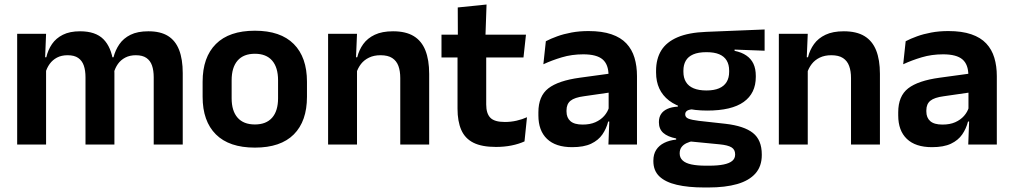

<svg xmlns="http://www.w3.org/2000/svg" viewBox="-20 -640 4482 850"><path d="M789 0H660.5V-298Q660.5 -328 653 -349.8Q645.5 -371.5 628.2 -383.5Q611 -395.5 581.5 -395.5Q554.5 -395.5 534.5 -385Q514.5 -374.5 502 -356.8Q489.5 -339 483.5 -316.5L469.5 -386.5H482.5Q490.5 -418 508.5 -444.2Q526.5 -470.5 557.8 -486Q589 -501.5 637 -501.5Q690.5 -501.5 723.8 -480.8Q757 -460 773 -418.8Q789 -377.5 789 -316.5ZM184 0H56V-490.5H184L179 -366L184 -360.5ZM486.5 0H358.5V-298Q358.5 -328 351 -349.8Q343.5 -371.5 326.2 -383.5Q309 -395.5 279.5 -395.5Q252 -395.5 232.2 -385Q212.5 -374.5 199.8 -356.8Q187 -339 181 -316.5L161 -386.5H185Q192.5 -419 210.2 -445Q228 -471 258.5 -486.2Q289 -501.5 334.5 -501.5Q403 -501.5 437.8 -466.5Q472.5 -431.5 481.5 -364.5Q483.5 -354.5 485 -341.2Q486.5 -328 486.5 -316.5Z M1108.5 13.5Q994.5 13.5 935.8 -45Q877 -103.5 877 -211.5V-278Q877 -386.5 935.8 -445.2Q994.5 -504 1108.5 -504Q1222 -504 1280.5 -445.2Q1339 -386.5 1339 -278V-211.5Q1339 -103.5 1280.8 -45Q1222.5 13.5 1108.5 13.5ZM1108.5 -89Q1158.5 -89 1184.8 -119Q1211 -149 1211 -205V-284.5Q1211 -341.5 1184.8 -371.8Q1158.5 -402 1108.5 -402Q1058 -402 1031.8 -371.8Q1005.5 -341.5 1005.5 -284.5V-205Q1005.5 -149 1031.8 -119Q1058 -89 1108.5 -89Z M1880 0H1752V-294.5Q1752 -325.5 1743.8 -348Q1735.5 -370.5 1716.5 -383Q1697.5 -395.5 1664.5 -395.5Q1635.5 -395.5 1613.8 -385Q1592 -374.5 1578.2 -356.8Q1564.5 -339 1557.5 -316.5L1537.5 -386.5H1561.5Q1569.5 -419 1588.2 -445Q1607 -471 1639.2 -486.2Q1671.5 -501.5 1720 -501.5Q1776.5 -501.5 1811.5 -480.2Q1846.5 -459 1863.2 -417Q1880 -375 1880 -313ZM1560.5 0H1432.5V-490.5H1560.5L1555.5 -371L1560.5 -360.5Z M2175.5 10.5Q2113 10.5 2075.8 -8.2Q2038.5 -27 2022 -65Q2005.5 -103 2005.5 -158.5V-444.5H2132.5V-177.5Q2132.5 -137.5 2150.8 -118.8Q2169 -100 2215 -100Q2242 -100 2267 -105.8Q2292 -111.5 2313 -121L2302 -14Q2277 -2.5 2244.8 4Q2212.5 10.5 2175.5 10.5ZM2297.5 -385.5H1934.5V-486.5H2308.5ZM2129 -477H2007L2006.5 -607L2134 -620Z M2800 0H2673.5L2678 -120L2674.5 -131V-284.5L2674 -306.5Q2674 -354.5 2647.8 -377Q2621.5 -399.5 2562 -399.5Q2511.5 -399.5 2467.2 -386.2Q2423 -373 2385.5 -355.5L2396.5 -457.5Q2418.5 -469 2446.8 -479.2Q2475 -489.5 2510 -496Q2545 -502.5 2585.5 -502.5Q2645.5 -502.5 2687 -488.2Q2728.5 -474 2753.2 -447.5Q2778 -421 2789 -384.2Q2800 -347.5 2800 -303ZM2513 11.5Q2440 11.5 2401.8 -25Q2363.5 -61.5 2363.5 -129V-143Q2363.5 -214.5 2407.5 -248.8Q2451.5 -283 2547 -296L2686 -315L2693.5 -232.5L2565.5 -214Q2523.5 -208.5 2505.8 -194Q2488 -179.5 2488 -151.5V-146.5Q2488 -119 2505.2 -103.8Q2522.5 -88.5 2559.5 -88.5Q2592.5 -88.5 2616 -99Q2639.5 -109.5 2654.8 -126.8Q2670 -144 2676.5 -165.5L2694.5 -102H2672.5Q2664.5 -70.5 2646.8 -44.8Q2629 -19 2597 -3.8Q2565 11.5 2513 11.5Z M3111 -150.5Q2999.5 -150.5 2942 -194.8Q2884.5 -239 2884.5 -319V-326.5Q2884.5 -379.5 2907.5 -416.8Q2930.5 -454 2979.5 -475Q3028.5 -496 3106.5 -499L3365 -509.5V-415.5L3232 -420.5V-415Q3263.5 -408.5 3284.2 -394.2Q3305 -380 3315.5 -357.8Q3326 -335.5 3326 -304V-299.5Q3326 -227 3272.5 -188.8Q3219 -150.5 3111 -150.5ZM3105 93.5H3119Q3158 93.5 3183.5 88.2Q3209 83 3221.8 72.2Q3234.5 61.5 3234.5 44.5V43Q3234.5 22 3218.2 12.2Q3202 2.5 3166 -1L3022.5 -15L3052 -16.5Q3033.5 -13 3019.2 -6.2Q3005 0.5 2997 11.5Q2989 22.5 2989 38.5V39.5Q2989 58 3002 70.2Q3015 82.5 3041 88Q3067 93.5 3105 93.5ZM3116 190H3098Q3027 190 2976.5 178.2Q2926 166.5 2899.2 141Q2872.5 115.5 2872.5 73.5V71.5Q2872.5 43 2885 23.5Q2897.5 4 2920.5 -7.5Q2943.5 -19 2973.5 -22V-27Q2935.5 -34.5 2916.2 -51.8Q2897 -69 2897 -99V-99.5Q2897 -120.5 2906.5 -135Q2916 -149.5 2934.8 -158Q2953.5 -166.5 2981 -168V-182.5L3089.5 -155.5L3054.5 -156.5Q3031.5 -156 3022.5 -150.2Q3013.5 -144.5 3013.5 -134V-133.5Q3013.5 -120.5 3027.5 -114.8Q3041.5 -109 3074 -105L3191.5 -92Q3274 -82.5 3313.2 -51.5Q3352.5 -20.5 3352.5 44V46.5Q3352.5 96 3324.5 127.8Q3296.5 159.5 3243.8 174.8Q3191 190 3116 190ZM3107.5 -239.5Q3141 -239.5 3163.2 -249Q3185.5 -258.5 3196.8 -277Q3208 -295.5 3208 -322V-327.5Q3208 -354 3197 -372.2Q3186 -390.5 3164 -399.8Q3142 -409 3108.5 -409H3107Q3071.5 -409 3049 -399.2Q3026.5 -389.5 3016 -371.2Q3005.5 -353 3005.5 -327.5V-322Q3005.5 -295.5 3016.8 -277Q3028 -258.5 3050.8 -249Q3073.5 -239.5 3107.5 -239.5Z M3875.5 0H3747.5V-294.5Q3747.5 -325.5 3739.2 -348Q3731 -370.5 3712 -383Q3693 -395.5 3660 -395.5Q3631 -395.5 3609.2 -385Q3587.5 -374.5 3573.8 -356.8Q3560 -339 3553 -316.5L3533 -386.5H3557Q3565 -419 3583.8 -445Q3602.5 -471 3634.8 -486.2Q3667 -501.5 3715.5 -501.5Q3772 -501.5 3807 -480.2Q3842 -459 3858.8 -417Q3875.5 -375 3875.5 -313ZM3556 0H3428V-490.5H3556L3551 -371L3556 -360.5Z M4393 0H4266.5L4271 -120L4267.5 -131V-284.5L4267 -306.5Q4267 -354.5 4240.8 -377Q4214.5 -399.5 4155 -399.5Q4104.5 -399.5 4060.2 -386.2Q4016 -373 3978.5 -355.5L3989.5 -457.5Q4011.5 -469 4039.8 -479.2Q4068 -489.5 4103 -496Q4138 -502.5 4178.5 -502.5Q4238.5 -502.5 4280 -488.2Q4321.5 -474 4346.2 -447.5Q4371 -421 4382 -384.2Q4393 -347.5 4393 -303ZM4106 11.5Q4033 11.5 3994.8 -25Q3956.5 -61.5 3956.5 -129V-143Q3956.5 -214.5 4000.5 -248.8Q4044.5 -283 4140 -296L4279 -315L4286.5 -232.5L4158.5 -214Q4116.5 -208.5 4098.8 -194Q4081 -179.5 4081 -151.5V-146.5Q4081 -119 4098.2 -103.8Q4115.5 -88.5 4152.5 -88.5Q4185.5 -88.5 4209 -99Q4232.5 -109.5 4247.8 -126.8Q4263 -144 4269.5 -165.5L4287.5 -102H4265.5Q4257.5 -70.5 4239.8 -44.8Q4222 -19 4190 -3.8Q4158 11.5 4106 11.5Z"/></svg>

Font: Anek Kannada Medium SemiBold
Style: Regular
Weight: 600
Version: Version 1.003